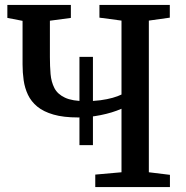

<svg xmlns="http://www.w3.org/2000/svg" viewBox="-20 -763 758 783"><path d="M304 -171V-531H359V-171ZM475.5 -319.5Q438 -303 390.2 -293.5Q342.5 -284 298.5 -284Q238.5 -284 198 -295.8Q157.5 -307.5 132.2 -328.2Q107 -349 94 -376.5Q81 -404 76.5 -435.5Q72 -467 72 -500V-678L10 -690V-743H269V-690L183.5 -678.5V-530Q183.5 -493.5 186.2 -461.2Q189 -429 201.8 -404Q214.5 -379 244.8 -364.8Q275 -350.5 329.5 -350.5Q361.5 -350.5 389.5 -354.2Q417.5 -358 439.5 -364.2Q461.5 -370.5 475.5 -377.5V-679L385.5 -691V-743H672.5V-691L587 -679V-60.5L673 -50V0H368.5V-51L475.5 -60.5Z"/></svg>

Font: Merriweather Medium
Style: Regular
Weight: 500
Version: Version 2.100